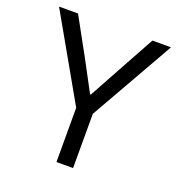

<svg xmlns="http://www.w3.org/2000/svg" viewBox="-127 -805 854 912"><g transform="rotate(20 300.0 -349.0)"><path d="M258 0V-274L17 -698H113L213 -516L298 -357H302L389 -516L489 -698H583L342 -274V0Z"/></g></svg>

Font: Lilex
Style: Regular
Weight: 400
Monospace: yes
Designer: Mike Abbink, Paul van der Laan, Pieter van Rosmalen, Mikhael Khrustik
Foundry: Mikhael Khrustik
Version: Version 2.510